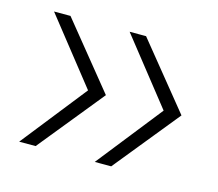

<svg xmlns="http://www.w3.org/2000/svg" viewBox="-65 -534 601 530"><g transform="rotate(15 236.0 -269.0)"><path d="M245 -83H292L443 -269L292 -455H245L392 -269ZM29 -83H76L227 -269L76 -455H29L176 -269Z"/></g></svg>

Font: Plus Jakarta Sans ExtraLight
Style: Regular
Weight: 200
Designer: Gumpita Rahayu
Foundry: Tokotype
Version: Version 2.004; ttfautohint (v1.8.3)